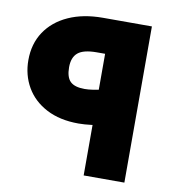

<svg xmlns="http://www.w3.org/2000/svg" viewBox="-76 -729 742 799"><g transform="rotate(10 295.0 -330.0)"><path d="M330 0V-592L423 -514H295Q239 -514 215.5 -494.5Q192 -475 192 -433Q192 -391 210.5 -373Q229 -355 271 -355Q287 -355 306.5 -358Q326 -361 347 -366L386 -223Q360 -217 328 -213Q296 -209 271 -209Q192 -209 135.5 -238.5Q79 -268 49.5 -319Q20 -370 20 -433Q20 -502 54 -553Q88 -604 150 -632Q212 -660 295 -660H502V0Z"/></g></svg>

Font: Cairo Play Black
Style: Regular
Weight: 900
Version: Version 3.119